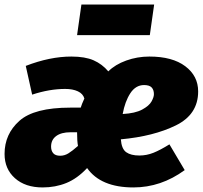

<svg xmlns="http://www.w3.org/2000/svg" viewBox="-23 -802 889 842"><path d="M452 -489Q482 -519 530.5 -536.5Q579 -554 632 -554Q733 -554 789.5 -511.5Q846 -469 846 -401Q846 -300 748 -252Q650 -204 507 -191Q510 -149 530.5 -134.5Q551 -120 588 -120Q620 -120 650 -132Q680 -144 720 -169L787 -56Q683 20 562 20Q419 20 359 -65Q316 -19 268 0.5Q220 20 164 20Q88 20 42.5 -20.5Q-3 -61 -3 -127Q-3 -214 62 -272Q127 -330 285 -330H331Q335 -344 347 -370Q341 -391 318.5 -401.5Q296 -412 263 -412Q194 -412 118 -387L90 -513Q196 -554 290 -554Q350 -554 387.5 -537.5Q425 -521 452 -489ZM515 -302Q570 -305 600.5 -321.5Q631 -338 641.5 -357Q652 -376 652 -389Q652 -408 642 -418.5Q632 -429 609 -429Q572 -429 548.5 -393Q525 -357 515 -302ZM286 -222Q246 -222 223.5 -205.5Q201 -189 201 -159Q201 -141 210.5 -130Q220 -119 241 -119Q260 -119 277 -129.5Q294 -140 319 -162Q315 -183 315 -222ZM634 -648H315L334 -782H653Z"/></svg>

Font: Fira Sans Black
Style: Italic
Weight: 900
Italic angle: -8°
Designer: Carrois Corporate & Edenspiekermann AG
Foundry: Carrois Corporate GbR & Edenspiekermann AG
Version: Version 4.203